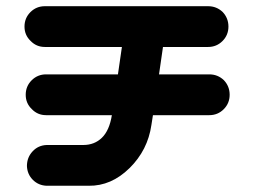

<svg xmlns="http://www.w3.org/2000/svg" viewBox="-20 -598 816 616"><path d="M58.6 -512.7Q58.6 -540 77.6 -559.1Q96.7 -578.1 124 -578.1H647.5Q674.8 -578.1 694.3 -559.6Q712.9 -540 712.9 -512.7Q712.9 -485.4 693.8 -466.3Q674.8 -447.3 647.5 -447.3H502.9L490.2 -359.4H651.4Q678.7 -359.4 698.2 -340.8Q716.8 -321.3 716.8 -293.9Q716.8 -266.6 697.8 -247.6Q678.7 -228.5 651.4 -228.5H470.7L465.8 -197.3Q454.1 -116.2 395.5 -58.6Q336.9 -1 264.6 -2H129.9Q103.5 -2.9 85.4 -21Q67.4 -39.1 66.4 -65.4Q66.4 -92.8 84.5 -112.3Q102.5 -131.8 129.9 -132.8H247.1Q283.2 -132.8 307.1 -156.2Q331.1 -179.7 338.9 -228.5H127.9Q100.6 -228.5 82 -248Q62.5 -266.6 62.5 -293.9Q62.5 -321.3 81.5 -340.3Q100.6 -359.4 127.9 -359.4H358.4L371.1 -447.3H124Q96.7 -447.3 78.1 -466.8Q58.6 -485.4 58.6 -512.7Z"/></svg>

Font: Nico Moji
Style: Regular
Weight: 400
Version: Version 1.02